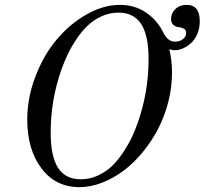

<svg xmlns="http://www.w3.org/2000/svg" viewBox="-20 -750 840 788"><path d="M472.2 -730Q533.7 -730 580.1 -698Q626.5 -666 650.9 -615.2Q668.5 -579.1 698.2 -579.1Q717.3 -579.1 730.7 -589.4Q744.1 -599.6 744.1 -615.2Q744.1 -627 734.4 -632.3Q724.6 -637.7 713.1 -638.7Q701.7 -639.6 691.9 -647.5Q682.1 -655.3 682.1 -671.9Q682.1 -696.3 700 -713.1Q717.8 -730 746.1 -730Q799.8 -730 799.8 -663.1Q799.8 -633.8 789.6 -610.1Q779.3 -586.4 763.4 -572.5Q747.6 -558.6 730.7 -551.3Q713.9 -543.9 698.2 -543.9Q684.6 -543.9 674.8 -548.8Q686 -501.5 686 -453.1Q686 -392.1 670.7 -331.8Q655.3 -271.5 628.4 -220.2Q601.6 -168.9 564.7 -124.3Q527.8 -79.6 486.1 -48.6Q444.3 -17.6 397.7 0.2Q351.1 18.1 306.2 18.1Q208 18.1 149.9 -59.3Q91.8 -136.7 91.8 -258.8Q91.8 -349.1 125.5 -436.5Q159.2 -523.9 212.6 -587.6Q266.1 -651.4 335.2 -690.7Q404.3 -730 472.2 -730ZM465.8 -698.2Q429.7 -698.2 396.7 -683.1Q363.8 -668 339.4 -644.5Q314.9 -621.1 293.5 -588.9Q272 -556.6 257.8 -526.6Q243.7 -496.6 231.9 -463.9Q188 -338.9 188 -207Q188 -107.9 218.3 -61Q248.5 -14.2 312 -14.2Q349.1 -14.2 382.8 -30Q416.5 -45.9 440.9 -69.8Q465.3 -93.8 486.8 -126.5Q508.3 -159.2 521.7 -188Q535.2 -216.8 545.9 -248Q589.8 -373 589.8 -507.8Q589.8 -605 559.3 -651.6Q528.8 -698.2 465.8 -698.2Z"/></svg>

Font: Flanker Steampunk
Style: Italic
Weight: 400
Italic angle: -12°
Designer: Alexey Kryukov, Leonardo Di Lena
Foundry: Alexey Kryukov, Leonardo Di Lena
Version: 1.210